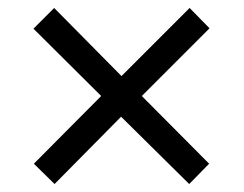

<svg xmlns="http://www.w3.org/2000/svg" viewBox="-20 -594 612 482"><path d="M456 -574 506 -523 336 -353 505 -183 455 -132 284 -301 117 -132 65 -183 234 -353 64 -522 116 -574 285 -403Z"/></svg>

Font: Noto Sans Soyombo
Style: Regular
Weight: 400
Designer: Monotype Design Team
Foundry: Monotype Imaging Inc.
Version: Version 2.001; ttfautohint (v1.8.4.7-5d5b)